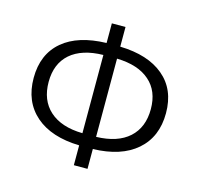

<svg xmlns="http://www.w3.org/2000/svg" viewBox="-109 -862 1029 991"><g transform="rotate(15 405.5 -366.0)"><path d="M369 -93Q219 -97 136 -169Q52 -242 52 -369Q52 -496 136 -567Q218 -636 369 -640V-745H442V-640Q592 -636 675 -566Q759 -496 759 -369Q759 -242 675 -169Q592 -97 442 -93V13H369ZM369 -576Q255 -574 193 -520Q132 -466 132 -369Q132 -271 193 -216Q255 -160 369 -158ZM442 -158Q556 -161 617 -216Q678 -271 678 -369Q678 -466 617 -519Q556 -573 442 -576Z"/></g></svg>

Font: Source Han Sans CN Normal
Style: Regular
Weight: 350
Designer: Ryoko NISHIZUKA 西塚涼子 (kana, bopomofo & ideographs); Paul D. Hunt (Latin, Greek & Cyrillic); Sandoll Communications 산돌커뮤니
Foundry: Adobe
Version: Version 2.004;hotconv 1.0.118;makeotfexe 2.5.65603